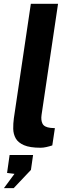

<svg xmlns="http://www.w3.org/2000/svg" viewBox="-26 -763 370 1003"><path d="M186.2 8.8Q130 8.8 99.2 -4.6Q68.4 -18.1 56.1 -40.2Q43.7 -62.4 43.1 -89.8Q42.6 -117.2 46.4 -145.1L135.1 -743H277.2L191.1 -162.9Q187 -134.6 196.2 -116.7Q205.3 -98.8 237.9 -95L260.7 -93.6L247.2 -3.4Q231.9 1.7 215.9 5.2Q200 8.8 186.2 8.8ZM-5.5 219.8 49.6 145.2 10.9 140.4 24.2 46.6H146.8L135.6 124.6L45.5 219.8Z"/></svg>

Font: Public Sans Thin
Style: Italic
Weight: 100
Italic angle: -8°
Designer: The Public Sans project authors (U.S. Web Design System). Libre Franklin designed by Pablo Impallari and Rodrigo Fuenzal
Version: Version 2.000